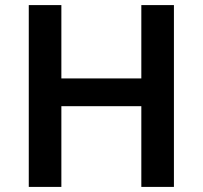

<svg xmlns="http://www.w3.org/2000/svg" viewBox="-20 -734 796 754"><path d="M663 0H535V-317H221V0H93V-714H221V-426H535V-714H663Z"/></svg>

Font: Noto Sans Tamil SemiBold
Style: Regular
Weight: 600
Designer: Jelle Bosma - Monotype Design Team
Foundry: Monotype Imaging Inc.
Version: Version 2.004; ttfautohint (v1.8.4.7-5d5b)